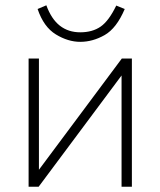

<svg xmlns="http://www.w3.org/2000/svg" viewBox="-20 -705 606 725"><path d="M88 0V-484H127V-64L440 -484H478V0H439V-420L126 0ZM283 -547Q237 -547 191 -575Q145 -603 122 -671L155 -685Q174 -633 206 -608Q238 -583 283 -583Q329 -583 360 -604.5Q391 -626 419 -684L451 -671Q420 -598 375 -572.5Q330 -547 283 -547Z"/></svg>

Font: Nunito Sans ExtraLight
Style: Regular
Weight: 200
Designer: Vernon Adams
Foundry: Vernon Adams
Version: Version 3.006; ttfautohint (v1.8.3)